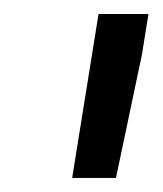

<svg xmlns="http://www.w3.org/2000/svg" viewBox="-20 -770 232 274"><path d="M182.6 -692.4 145.5 -516.1H83L120.6 -750H191.9Z"/></svg>

Font: TypoPRO Roboto
Style: Italic
Weight: 400
Italic angle: -12°
Designer: Google
Version: Version 2.136; 2016